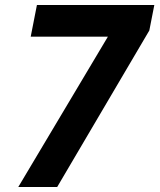

<svg xmlns="http://www.w3.org/2000/svg" viewBox="-20 -749 642 769"><path d="M412.1 -602.1H103L127.9 -729H598.1L578.1 -627L209 0H53.2Z"/></svg>

Font: Hack
Style: Bold Italic
Weight: 700
Italic angle: -11°
Monospace: yes
Designer: Christopher Simpkins
Foundry: Christopher Simpkins
Version: Version 2.017; ttfautohint (v1.4.1) -l 4 -r 80 -G 350 -x 0 -